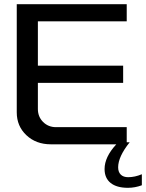

<svg xmlns="http://www.w3.org/2000/svg" viewBox="-20 -690 698 918"><path d="M60.1 -669.9H585.9V-587.9H161.1V-376H568.8V-293.9H161.1V-168.9Q161.1 -131.8 186 -106.9Q210.9 -82 248 -82H585.9V-9.8H600.1Q544.9 59.1 544.9 109.9Q544.9 132.3 557.4 144.8Q569.8 157.2 592.8 157.2Q624.5 157.2 658.2 143.1V195.8Q625.5 208 591.8 208Q538.1 208 509 184.8Q480 161.6 480 118.2Q480 60.5 536.1 0H223.1Q152.3 0 106.2 -43.5Q60.1 -86.9 60.1 -152.8Z"/></svg>

Font: LT Wave
Style: Regular
Weight: 400
Designer: Daniel Lyons
Version: Version 2.5 (Glyphs App)